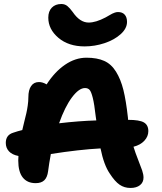

<svg xmlns="http://www.w3.org/2000/svg" viewBox="-20 -912 807 955"><path d="M400.9 -681.2Q320.8 -681.2 270.5 -723.9Q220.2 -766.6 220.2 -824.2Q220.2 -856 237.8 -874Q255.4 -892.1 285.2 -892.1Q302.7 -892.1 315.2 -881.8Q327.6 -871.6 341.8 -852.1Q377.4 -799.8 420.9 -799.8Q456.5 -799.8 504.9 -825.2Q509.3 -827.6 521.2 -834.5Q533.2 -841.3 538.1 -844Q543 -846.7 551.3 -849.4Q559.6 -852.1 566.9 -852.1Q588.9 -852.1 600.3 -839.1Q611.8 -826.2 611.8 -803.2Q611.8 -770.5 580.1 -741.9Q548.3 -713.4 499.8 -697.3Q451.2 -681.2 400.9 -681.2ZM628.9 22.9Q598.6 22.9 575 6.8Q551.3 -9.3 525.9 -48.8Q496.6 -91.3 480 -173.8Q373 -168 232.9 -146Q224.1 -98.6 219.2 -60.1Q215.3 -29.8 200.4 -15.4Q185.5 -1 157.2 -1Q115.7 -1 93.3 -29.1Q70.8 -57.1 70.8 -113.8Q70.8 -117.7 71.3 -125.2Q71.8 -132.8 71.8 -136.2Q40.5 -142.1 24.7 -159.2Q8.8 -176.3 8.8 -201.2Q8.8 -240.7 45.9 -252Q68.4 -259.8 90.8 -265.1Q94.2 -280.3 100.8 -306.9Q107.4 -333.5 111.1 -349.1Q114.7 -364.7 117.9 -386.7Q121.1 -408.7 121.1 -428.2Q121.1 -464.4 134.8 -484.1Q148.4 -503.9 173.8 -503.9Q192.4 -503.9 211.9 -492.2Q252 -554.7 303.2 -589.8Q354.5 -625 410.2 -625Q462.9 -625 498.3 -609.1Q533.7 -593.3 557.1 -555.4Q580.6 -517.6 593.8 -464.6Q606.9 -411.6 616.2 -328.1Q616.2 -326.2 616.7 -322Q617.2 -317.9 617.2 -315.9Q673.8 -315.9 695.8 -303Q717.8 -290 717.8 -259.8Q717.8 -233.4 698.2 -212.2Q678.7 -190.9 644 -182.1Q653.3 -151.9 666.7 -118.2Q680.2 -84.5 687 -64.5Q693.8 -44.4 693.8 -28.8Q693.8 -4.9 676.3 9Q658.7 22.9 628.9 22.9ZM402.8 -474.1Q372.6 -474.1 337.6 -427.2Q302.7 -380.4 273.9 -298.8Q372.6 -310.5 459 -313Q456.5 -330.1 456.1 -333Q449.2 -394.5 441.4 -425.5Q433.6 -456.5 425.3 -465.3Q417 -474.1 402.8 -474.1Z"/></svg>

Font: Shantell Sans Irregular Bouncy
Style: Bold
Weight: 700
Designer: Stephen Nixon, Anya Danilova, Shantell Martin
Foundry: Arrow Type
Version: Version 1.006;[9816181b4]